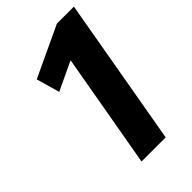

<svg xmlns="http://www.w3.org/2000/svg" viewBox="-205 -741 815 815"><g transform="rotate(-45 202.0 -334.0)"><path d="M142 0 233 -517 104 -456 74 -561 302 -668H404L287 0Z"/></g></svg>

Font: Gantari
Style: Bold Italic
Weight: 700
Italic angle: -10°
Designer: Anugrah Pasau
Foundry: Lafontype
Version: Version 1.000; ttfautohint (v1.8.4.7-5d5b)